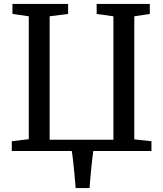

<svg xmlns="http://www.w3.org/2000/svg" viewBox="-20 -763 825 970"><path d="M432.5 187H361.9Q361.9 181.8 360.2 162.7Q358.6 143.5 356.2 117.5Q353.8 91.5 351.1 66.1Q348.4 40.7 346 22.3Q343.7 3.9 342.4 0H39.5V-49.5L125.4 -59.9V-680.7L42.9 -692.5V-743H324.1V-692.5L230.8 -680.7V-57.1H553V-680.7L468.3 -692.5V-743H736.8V-692.5L658.4 -680.7V-58.9L745.1 -49.5V0H451.3Q448.4 20.7 445.7 44.2Q442.9 67.6 440.5 92.2Q438 116.7 436 140.9Q434 165.1 432.5 187Z"/></svg>

Font: Merriweather 7pt Light
Style: Regular
Weight: 300
Designer: Eben Sorkin
Foundry: Eben Sorkin
Version: Version 2.200;gftools[0.9.31]